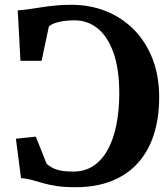

<svg xmlns="http://www.w3.org/2000/svg" viewBox="-20 -771 703 802"><path d="M294.8 11Q248.3 11 215.6 5.9Q182.9 0.7 158.5 -6.3Q134.2 -13.4 112.9 -19.4Q91.7 -25.4 67.8 -27L46.4 -191.5L129.6 -200.2L174.7 -86.9Q184.4 -78.2 198.1 -70.6Q211.7 -63 232.8 -58.6Q253.8 -54.3 286.5 -54.3Q335.1 -54.3 371.3 -78.9Q407.4 -103.5 431.1 -147.6Q454.9 -191.7 466.5 -251.3Q478.2 -310.8 478.2 -380.3Q478.2 -482.1 454.3 -550Q430.3 -618 388.2 -652Q346.1 -686.1 291.3 -686.1Q262.5 -686.1 240.7 -682.3Q218.9 -678.6 204.9 -672.9Q191 -667.1 184.2 -660.6L153.7 -517.1H65.4L54.1 -727.8Q77.1 -729.2 101.8 -732.8Q126.4 -736.4 153.3 -740.6Q180.2 -744.8 211 -747.9Q241.9 -751 277.9 -751Q356.7 -751 423.5 -724Q490.3 -697.1 540.1 -646.5Q589.8 -595.9 617.4 -524.6Q644.9 -453.3 644.9 -364.3Q644.9 -278.8 622.8 -209.5Q600.7 -140.3 556.7 -90.9Q512.8 -41.6 447.2 -15.3Q381.5 11 294.8 11Z"/></svg>

Font: Merriweather Light
Style: Regular
Weight: 300
Designer: Eben Sorkin
Foundry: Eben Sorkin
Version: Version 2.100